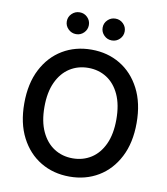

<svg xmlns="http://www.w3.org/2000/svg" viewBox="-100 -1021 967 1113"><g transform="rotate(10 384.0 -464.0)"><path d="M384.3 9.8Q289.1 9.8 214.4 -34.9Q139.6 -79.6 96.4 -163.1Q53.2 -246.6 53.2 -363.3Q53.2 -480.5 96.4 -564.2Q139.6 -647.9 214.4 -692.6Q289.1 -737.3 384.3 -737.3Q479 -737.3 553.5 -692.6Q627.9 -647.9 671.1 -564.2Q714.4 -480.5 714.4 -363.3Q714.4 -246.6 671.1 -162.8Q627.9 -79.1 553.5 -34.7Q479 9.8 384.3 9.8ZM384.3 -97.7Q444.8 -97.7 492.7 -128.2Q540.5 -158.7 567.9 -218Q595.2 -277.3 595.2 -363.3Q595.2 -449.7 567.9 -509.3Q540.5 -568.8 492.7 -599.4Q444.8 -629.9 384.3 -629.9Q322.8 -629.9 274.9 -599.1Q227.1 -568.4 199.5 -509Q171.9 -449.7 171.9 -363.3Q171.9 -277.3 199.5 -218.3Q227.1 -159.2 274.9 -128.4Q322.8 -97.7 384.3 -97.7ZM489.3 -810.1Q462.4 -810.1 443.4 -829.1Q424.3 -848.1 424.3 -874.5Q424.3 -900.9 443.4 -919.7Q462.4 -938.5 489.3 -938.5Q516.1 -938.5 535.2 -919.7Q554.2 -900.9 554.2 -874.5Q554.2 -848.1 535.2 -829.1Q516.1 -810.1 489.3 -810.1ZM278.8 -810.1Q252 -810.1 232.7 -829.1Q213.4 -848.1 213.4 -874.5Q213.4 -900.9 232.7 -919.7Q252 -938.5 278.8 -938.5Q305.7 -938.5 324.5 -919.7Q343.3 -900.9 343.3 -874.5Q343.3 -848.1 324.5 -829.1Q305.7 -810.1 278.8 -810.1Z"/></g></svg>

Font: Inter
Style: 540
Weight: 540
Designer: Rasmus Andersson
Foundry: rsms
Version: Version 4.001;git-66647c0bb